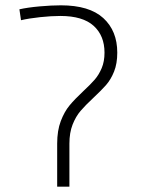

<svg xmlns="http://www.w3.org/2000/svg" viewBox="-20 -702 540 722"><path d="M195 -162Q195 -211 208.5 -246.5Q222 -282 241.5 -305.5Q261 -329 293 -359Q321 -385 336.5 -403Q352 -421 362.5 -446Q373 -471 373 -504Q373 -568 332 -605Q291 -642 207 -642Q173 -642 131 -637.5Q89 -633 59 -626L53 -667Q84 -674 129 -678Q174 -682 209 -682Q316 -682 368.5 -634Q421 -586 421 -504Q421 -463 409 -433Q397 -403 379 -382.5Q361 -362 331 -334Q301 -306 283 -285Q265 -264 253 -233.5Q241 -203 241 -162V0H195Z"/></svg>

Font: FiraGO ExtraLight
Style: Regular
Weight: 200
Designer: bBox Type
Foundry: bBox Type GmbH
Version: Version 1.001